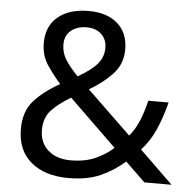

<svg xmlns="http://www.w3.org/2000/svg" viewBox="-52 -777 837 839"><g transform="rotate(5 366.0 -357.5)"><path d="M304 -725Q384 -725 430.5 -684.5Q477 -644 477 -571Q477 -508 436.5 -464Q396 -420 334 -384L527 -198Q553 -229 569.5 -269.5Q586 -310 597 -357H686Q670 -293 646 -238Q622 -183 584 -142L730 0H611L524 -84Q477 -42 419 -16Q361 10 278 10Q175 10 114 -41Q53 -92 53 -186Q53 -263 94.5 -309.5Q136 -356 207 -396Q175 -432 147.5 -473Q120 -514 120 -569Q120 -643 169.5 -684Q219 -725 304 -725ZM301 -653Q259 -653 232.5 -631Q206 -609 206 -570Q206 -534 225 -503.5Q244 -473 280 -436Q339 -470 364.5 -500.5Q390 -531 390 -571Q390 -607 366 -630Q342 -653 301 -653ZM260 -341Q206 -309 175.5 -276Q145 -243 145 -189Q145 -134 182 -101Q219 -68 281 -68Q345 -68 391 -89Q437 -110 468 -139Z"/></g></svg>

Font: Noto Sans Lao Looped UI Regular
Style: Regular
Weight: 400
Designer: Mark Frömberg, Ben Mitchell
Foundry: The Fontpad Ltd
Version: Version 1.001